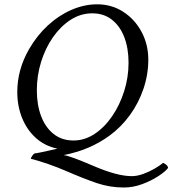

<svg xmlns="http://www.w3.org/2000/svg" viewBox="-20 -671 784 873"><path d="M421.9 -651.4Q487.8 -651.4 540.3 -617.4Q592.8 -583.5 623.5 -526.4Q654.3 -469.2 654.3 -399.4Q654.3 -332 632.3 -267.3Q610.4 -202.6 570.8 -147.9Q531.2 -93.3 478.5 -54.7Q388.7 11.2 269.5 34.2Q298.3 37.6 406.2 84Q513.2 129.9 579.1 129.9Q603.5 129.9 631.1 119.9Q658.7 109.9 683.1 95.7Q707.5 81.5 721.7 69.3Q744.1 80.1 744.1 92.8Q732.4 108.4 700.7 129.4Q668.9 150.4 627.2 166Q585.4 181.6 543 181.6Q479.5 181.6 420.4 161.6Q361.3 141.6 280.3 106.4Q198.7 71.3 120.1 50.8Q120.1 46.9 126.5 37.6Q132.8 28.3 137.7 26.4Q151.4 25.9 241.2 4.9Q185.5 -6.3 144.5 -42.5Q103.5 -78.6 81.1 -133.1Q58.6 -187.5 58.6 -252.9Q58.6 -354.5 112.3 -447.8Q148.4 -510.3 198.2 -555.9Q248 -601.6 305.7 -626.5Q363.3 -651.4 421.9 -651.4ZM399.4 -610.4Q346.7 -610.4 301 -580.8Q255.4 -551.3 220.7 -501.5Q186 -451.7 166.7 -389.2Q147.5 -326.7 147.5 -260.7Q147.5 -194.3 167 -142.8Q186.5 -91.3 223.9 -61.8Q261.2 -32.2 314.5 -32.2Q365.2 -32.2 410.4 -62.3Q455.6 -92.3 490.2 -143.1Q524.9 -193.8 544.7 -256.8Q564.5 -319.8 564.5 -385.7Q564.5 -451.2 545.2 -501.7Q525.9 -552.2 489 -581.3Q452.1 -610.4 399.4 -610.4Z"/></svg>

Font: Metal
Style: Regular
Weight: 400
Designer: Danh Hong
Version: Version 8.002; ttfautohint (v1.8.3)